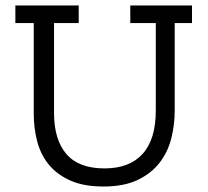

<svg xmlns="http://www.w3.org/2000/svg" viewBox="-20 -670 758 700"><path d="M617 -586V-267Q617 -215 604.5 -165.5Q592 -116 562 -77Q532 -38 482 -14Q432 10 357 10Q285 10 236 -12Q187 -34 157.5 -70.5Q128 -107 115.5 -155Q103 -203 103 -256V-586H36V-650H267V-586H177V-258Q177 -161 222 -108.5Q267 -56 361 -56Q452 -56 500 -109Q548 -162 548 -267V-586H455V-650H680V-586Z"/></svg>

Font: Zilla Slab Regular
Style: Regular
Weight: 400
Designer: Typotheque.com
Foundry: Typotheque type foundry
Version: Version 1.0; 2017